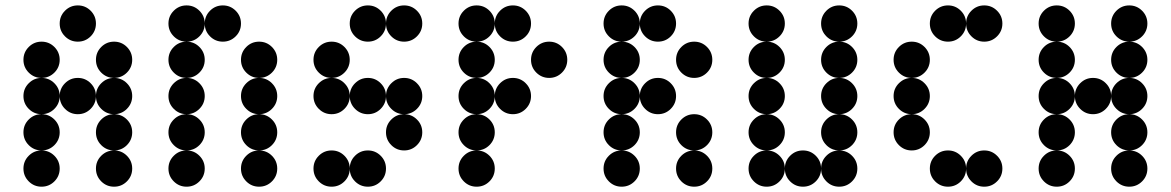

<svg xmlns="http://www.w3.org/2000/svg" viewBox="-20 -704 4415 724"><path d="M341.8 -615.2Q341.8 -586.9 321.8 -566.9Q301.8 -546.9 273.4 -546.9Q245.1 -546.9 225.1 -566.9Q205.1 -586.9 205.1 -615.2Q205.1 -643.6 225.1 -663.6Q245.1 -683.6 273.4 -683.6Q301.8 -683.6 321.8 -663.6Q341.8 -643.6 341.8 -615.2ZM205.1 -478.5Q205.1 -450.2 185.1 -430.2Q165 -410.2 136.7 -410.2Q108.4 -410.2 88.4 -430.2Q68.4 -450.2 68.4 -478.5Q68.4 -506.8 88.4 -526.9Q108.4 -546.9 136.7 -546.9Q165 -546.9 185.1 -526.9Q205.1 -506.8 205.1 -478.5ZM478.5 -478.5Q478.5 -450.2 458.5 -430.2Q438.5 -410.2 410.2 -410.2Q381.8 -410.2 361.8 -430.2Q341.8 -450.2 341.8 -478.5Q341.8 -506.8 361.8 -526.9Q381.8 -546.9 410.2 -546.9Q438.5 -546.9 458.5 -526.9Q478.5 -506.8 478.5 -478.5ZM205.1 -341.8Q205.1 -313.5 185.1 -293.5Q165 -273.4 136.7 -273.4Q108.4 -273.4 88.4 -293.5Q68.4 -313.5 68.4 -341.8Q68.4 -370.1 88.4 -390.1Q108.4 -410.2 136.7 -410.2Q165 -410.2 185.1 -390.1Q205.1 -370.1 205.1 -341.8ZM341.8 -341.8Q341.8 -313.5 321.8 -293.5Q301.8 -273.4 273.4 -273.4Q245.1 -273.4 225.1 -293.5Q205.1 -313.5 205.1 -341.8Q205.1 -370.1 225.1 -390.1Q245.1 -410.2 273.4 -410.2Q301.8 -410.2 321.8 -390.1Q341.8 -370.1 341.8 -341.8ZM478.5 -341.8Q478.5 -313.5 458.5 -293.5Q438.5 -273.4 410.2 -273.4Q381.8 -273.4 361.8 -293.5Q341.8 -313.5 341.8 -341.8Q341.8 -370.1 361.8 -390.1Q381.8 -410.2 410.2 -410.2Q438.5 -410.2 458.5 -390.1Q478.5 -370.1 478.5 -341.8ZM205.1 -205.1Q205.1 -176.8 185.1 -156.7Q165 -136.7 136.7 -136.7Q108.4 -136.7 88.4 -156.7Q68.4 -176.8 68.4 -205.1Q68.4 -233.4 88.4 -253.4Q108.4 -273.4 136.7 -273.4Q165 -273.4 185.1 -253.4Q205.1 -233.4 205.1 -205.1ZM478.5 -205.1Q478.5 -176.8 458.5 -156.7Q438.5 -136.7 410.2 -136.7Q381.8 -136.7 361.8 -156.7Q341.8 -176.8 341.8 -205.1Q341.8 -233.4 361.8 -253.4Q381.8 -273.4 410.2 -273.4Q438.5 -273.4 458.5 -253.4Q478.5 -233.4 478.5 -205.1ZM205.1 -68.4Q205.1 -40 185.1 -20Q165 0 136.7 0Q108.4 0 88.4 -20Q68.4 -40 68.4 -68.4Q68.4 -96.7 88.4 -116.7Q108.4 -136.7 136.7 -136.7Q165 -136.7 185.1 -116.7Q205.1 -96.7 205.1 -68.4ZM478.5 -68.4Q478.5 -40 458.5 -20Q438.5 0 410.2 0Q381.8 0 361.8 -20Q341.8 -40 341.8 -68.4Q341.8 -96.7 361.8 -116.7Q381.8 -136.7 410.2 -136.7Q438.5 -136.7 458.5 -116.7Q478.5 -96.7 478.5 -68.4Z M752 -615.2Q752 -586.9 731.9 -566.9Q711.9 -546.9 683.6 -546.9Q655.3 -546.9 635.3 -566.9Q615.2 -586.9 615.2 -615.2Q615.2 -643.6 635.3 -663.6Q655.3 -683.6 683.6 -683.6Q711.9 -683.6 731.9 -663.6Q752 -643.6 752 -615.2ZM888.7 -615.2Q888.7 -586.9 868.7 -566.9Q848.6 -546.9 820.3 -546.9Q792 -546.9 772 -566.9Q752 -586.9 752 -615.2Q752 -643.6 772 -663.6Q792 -683.6 820.3 -683.6Q848.6 -683.6 868.7 -663.6Q888.7 -643.6 888.7 -615.2ZM752 -478.5Q752 -450.2 731.9 -430.2Q711.9 -410.2 683.6 -410.2Q655.3 -410.2 635.3 -430.2Q615.2 -450.2 615.2 -478.5Q615.2 -506.8 635.3 -526.9Q655.3 -546.9 683.6 -546.9Q711.9 -546.9 731.9 -526.9Q752 -506.8 752 -478.5ZM1025.4 -478.5Q1025.4 -450.2 1005.4 -430.2Q985.4 -410.2 957 -410.2Q928.7 -410.2 908.7 -430.2Q888.7 -450.2 888.7 -478.5Q888.7 -506.8 908.7 -526.9Q928.7 -546.9 957 -546.9Q985.4 -546.9 1005.4 -526.9Q1025.4 -506.8 1025.4 -478.5ZM752 -341.8Q752 -313.5 731.9 -293.5Q711.9 -273.4 683.6 -273.4Q655.3 -273.4 635.3 -293.5Q615.2 -313.5 615.2 -341.8Q615.2 -370.1 635.3 -390.1Q655.3 -410.2 683.6 -410.2Q711.9 -410.2 731.9 -390.1Q752 -370.1 752 -341.8ZM1025.4 -341.8Q1025.4 -313.5 1005.4 -293.5Q985.4 -273.4 957 -273.4Q928.7 -273.4 908.7 -293.5Q888.7 -313.5 888.7 -341.8Q888.7 -370.1 908.7 -390.1Q928.7 -410.2 957 -410.2Q985.4 -410.2 1005.4 -390.1Q1025.4 -370.1 1025.4 -341.8ZM752 -205.1Q752 -176.8 731.9 -156.7Q711.9 -136.7 683.6 -136.7Q655.3 -136.7 635.3 -156.7Q615.2 -176.8 615.2 -205.1Q615.2 -233.4 635.3 -253.4Q655.3 -273.4 683.6 -273.4Q711.9 -273.4 731.9 -253.4Q752 -233.4 752 -205.1ZM1025.4 -205.1Q1025.4 -176.8 1005.4 -156.7Q985.4 -136.7 957 -136.7Q928.7 -136.7 908.7 -156.7Q888.7 -176.8 888.7 -205.1Q888.7 -233.4 908.7 -253.4Q928.7 -273.4 957 -273.4Q985.4 -273.4 1005.4 -253.4Q1025.4 -233.4 1025.4 -205.1ZM752 -68.4Q752 -40 731.9 -20Q711.9 0 683.6 0Q655.3 0 635.3 -20Q615.2 -40 615.2 -68.4Q615.2 -96.7 635.3 -116.7Q655.3 -136.7 683.6 -136.7Q711.9 -136.7 731.9 -116.7Q752 -96.7 752 -68.4ZM1025.4 -68.4Q1025.4 -40 1005.4 -20Q985.4 0 957 0Q928.7 0 908.7 -20Q888.7 -40 888.7 -68.4Q888.7 -96.7 908.7 -116.7Q928.7 -136.7 957 -136.7Q985.4 -136.7 1005.4 -116.7Q1025.4 -96.7 1025.4 -68.4Z M1435.5 -615.2Q1435.5 -586.9 1415.5 -566.9Q1395.5 -546.9 1367.2 -546.9Q1338.9 -546.9 1318.8 -566.9Q1298.8 -586.9 1298.8 -615.2Q1298.8 -643.6 1318.8 -663.6Q1338.9 -683.6 1367.2 -683.6Q1395.5 -683.6 1415.5 -663.6Q1435.5 -643.6 1435.5 -615.2ZM1572.3 -615.2Q1572.3 -586.9 1552.2 -566.9Q1532.2 -546.9 1503.9 -546.9Q1475.6 -546.9 1455.6 -566.9Q1435.5 -586.9 1435.5 -615.2Q1435.5 -643.6 1455.6 -663.6Q1475.6 -683.6 1503.9 -683.6Q1532.2 -683.6 1552.2 -663.6Q1572.3 -643.6 1572.3 -615.2ZM1298.8 -478.5Q1298.8 -450.2 1278.8 -430.2Q1258.8 -410.2 1230.5 -410.2Q1202.1 -410.2 1182.1 -430.2Q1162.1 -450.2 1162.1 -478.5Q1162.1 -506.8 1182.1 -526.9Q1202.1 -546.9 1230.5 -546.9Q1258.8 -546.9 1278.8 -526.9Q1298.8 -506.8 1298.8 -478.5ZM1298.8 -341.8Q1298.8 -313.5 1278.8 -293.5Q1258.8 -273.4 1230.5 -273.4Q1202.1 -273.4 1182.1 -293.5Q1162.1 -313.5 1162.1 -341.8Q1162.1 -370.1 1182.1 -390.1Q1202.1 -410.2 1230.5 -410.2Q1258.8 -410.2 1278.8 -390.1Q1298.8 -370.1 1298.8 -341.8ZM1435.5 -341.8Q1435.5 -313.5 1415.5 -293.5Q1395.5 -273.4 1367.2 -273.4Q1338.9 -273.4 1318.8 -293.5Q1298.8 -313.5 1298.8 -341.8Q1298.8 -370.1 1318.8 -390.1Q1338.9 -410.2 1367.2 -410.2Q1395.5 -410.2 1415.5 -390.1Q1435.5 -370.1 1435.5 -341.8ZM1572.3 -341.8Q1572.3 -313.5 1552.2 -293.5Q1532.2 -273.4 1503.9 -273.4Q1475.6 -273.4 1455.6 -293.5Q1435.5 -313.5 1435.5 -341.8Q1435.5 -370.1 1455.6 -390.1Q1475.6 -410.2 1503.9 -410.2Q1532.2 -410.2 1552.2 -390.1Q1572.3 -370.1 1572.3 -341.8ZM1572.3 -205.1Q1572.3 -176.8 1552.2 -156.7Q1532.2 -136.7 1503.9 -136.7Q1475.6 -136.7 1455.6 -156.7Q1435.5 -176.8 1435.5 -205.1Q1435.5 -233.4 1455.6 -253.4Q1475.6 -273.4 1503.9 -273.4Q1532.2 -273.4 1552.2 -253.4Q1572.3 -233.4 1572.3 -205.1ZM1298.8 -68.4Q1298.8 -40 1278.8 -20Q1258.8 0 1230.5 0Q1202.1 0 1182.1 -20Q1162.1 -40 1162.1 -68.4Q1162.1 -96.7 1182.1 -116.7Q1202.1 -136.7 1230.5 -136.7Q1258.8 -136.7 1278.8 -116.7Q1298.8 -96.7 1298.8 -68.4ZM1435.5 -68.4Q1435.5 -40 1415.5 -20Q1395.5 0 1367.2 0Q1338.9 0 1318.8 -20Q1298.8 -40 1298.8 -68.4Q1298.8 -96.7 1318.8 -116.7Q1338.9 -136.7 1367.2 -136.7Q1395.5 -136.7 1415.5 -116.7Q1435.5 -96.7 1435.5 -68.4Z M1845.7 -615.2Q1845.7 -586.9 1825.7 -566.9Q1805.7 -546.9 1777.3 -546.9Q1749 -546.9 1729 -566.9Q1709 -586.9 1709 -615.2Q1709 -643.6 1729 -663.6Q1749 -683.6 1777.3 -683.6Q1805.7 -683.6 1825.7 -663.6Q1845.7 -643.6 1845.7 -615.2ZM1982.4 -615.2Q1982.4 -586.9 1962.4 -566.9Q1942.4 -546.9 1914.1 -546.9Q1885.7 -546.9 1865.7 -566.9Q1845.7 -586.9 1845.7 -615.2Q1845.7 -643.6 1865.7 -663.6Q1885.7 -683.6 1914.1 -683.6Q1942.4 -683.6 1962.4 -663.6Q1982.4 -643.6 1982.4 -615.2ZM1845.7 -478.5Q1845.7 -450.2 1825.7 -430.2Q1805.7 -410.2 1777.3 -410.2Q1749 -410.2 1729 -430.2Q1709 -450.2 1709 -478.5Q1709 -506.8 1729 -526.9Q1749 -546.9 1777.3 -546.9Q1805.7 -546.9 1825.7 -526.9Q1845.7 -506.8 1845.7 -478.5ZM2119.1 -478.5Q2119.1 -450.2 2099.1 -430.2Q2079.1 -410.2 2050.8 -410.2Q2022.5 -410.2 2002.4 -430.2Q1982.4 -450.2 1982.4 -478.5Q1982.4 -506.8 2002.4 -526.9Q2022.5 -546.9 2050.8 -546.9Q2079.1 -546.9 2099.1 -526.9Q2119.1 -506.8 2119.1 -478.5ZM1845.7 -341.8Q1845.7 -313.5 1825.7 -293.5Q1805.7 -273.4 1777.3 -273.4Q1749 -273.4 1729 -293.5Q1709 -313.5 1709 -341.8Q1709 -370.1 1729 -390.1Q1749 -410.2 1777.3 -410.2Q1805.7 -410.2 1825.7 -390.1Q1845.7 -370.1 1845.7 -341.8ZM1982.4 -341.8Q1982.4 -313.5 1962.4 -293.5Q1942.4 -273.4 1914.1 -273.4Q1885.7 -273.4 1865.7 -293.5Q1845.7 -313.5 1845.7 -341.8Q1845.7 -370.1 1865.7 -390.1Q1885.7 -410.2 1914.1 -410.2Q1942.4 -410.2 1962.4 -390.1Q1982.4 -370.1 1982.4 -341.8ZM1845.7 -205.1Q1845.7 -176.8 1825.7 -156.7Q1805.7 -136.7 1777.3 -136.7Q1749 -136.7 1729 -156.7Q1709 -176.8 1709 -205.1Q1709 -233.4 1729 -253.4Q1749 -273.4 1777.3 -273.4Q1805.7 -273.4 1825.7 -253.4Q1845.7 -233.4 1845.7 -205.1ZM1845.7 -68.4Q1845.7 -40 1825.7 -20Q1805.7 0 1777.3 0Q1749 0 1729 -20Q1709 -40 1709 -68.4Q1709 -96.7 1729 -116.7Q1749 -136.7 1777.3 -136.7Q1805.7 -136.7 1825.7 -116.7Q1845.7 -96.7 1845.7 -68.4Z M2392.6 -615.2Q2392.6 -586.9 2372.6 -566.9Q2352.5 -546.9 2324.2 -546.9Q2295.9 -546.9 2275.9 -566.9Q2255.9 -586.9 2255.9 -615.2Q2255.9 -643.6 2275.9 -663.6Q2295.9 -683.6 2324.2 -683.6Q2352.5 -683.6 2372.6 -663.6Q2392.6 -643.6 2392.6 -615.2ZM2529.3 -615.2Q2529.3 -586.9 2509.3 -566.9Q2489.3 -546.9 2460.9 -546.9Q2432.6 -546.9 2412.6 -566.9Q2392.6 -586.9 2392.6 -615.2Q2392.6 -643.6 2412.6 -663.6Q2432.6 -683.6 2460.9 -683.6Q2489.3 -683.6 2509.3 -663.6Q2529.3 -643.6 2529.3 -615.2ZM2392.6 -478.5Q2392.6 -450.2 2372.6 -430.2Q2352.5 -410.2 2324.2 -410.2Q2295.9 -410.2 2275.9 -430.2Q2255.9 -450.2 2255.9 -478.5Q2255.9 -506.8 2275.9 -526.9Q2295.9 -546.9 2324.2 -546.9Q2352.5 -546.9 2372.6 -526.9Q2392.6 -506.8 2392.6 -478.5ZM2666 -478.5Q2666 -450.2 2646 -430.2Q2626 -410.2 2597.7 -410.2Q2569.3 -410.2 2549.3 -430.2Q2529.3 -450.2 2529.3 -478.5Q2529.3 -506.8 2549.3 -526.9Q2569.3 -546.9 2597.7 -546.9Q2626 -546.9 2646 -526.9Q2666 -506.8 2666 -478.5ZM2392.6 -341.8Q2392.6 -313.5 2372.6 -293.5Q2352.5 -273.4 2324.2 -273.4Q2295.9 -273.4 2275.9 -293.5Q2255.9 -313.5 2255.9 -341.8Q2255.9 -370.1 2275.9 -390.1Q2295.9 -410.2 2324.2 -410.2Q2352.5 -410.2 2372.6 -390.1Q2392.6 -370.1 2392.6 -341.8ZM2529.3 -341.8Q2529.3 -313.5 2509.3 -293.5Q2489.3 -273.4 2460.9 -273.4Q2432.6 -273.4 2412.6 -293.5Q2392.6 -313.5 2392.6 -341.8Q2392.6 -370.1 2412.6 -390.1Q2432.6 -410.2 2460.9 -410.2Q2489.3 -410.2 2509.3 -390.1Q2529.3 -370.1 2529.3 -341.8ZM2392.6 -205.1Q2392.6 -176.8 2372.6 -156.7Q2352.5 -136.7 2324.2 -136.7Q2295.9 -136.7 2275.9 -156.7Q2255.9 -176.8 2255.9 -205.1Q2255.9 -233.4 2275.9 -253.4Q2295.9 -273.4 2324.2 -273.4Q2352.5 -273.4 2372.6 -253.4Q2392.6 -233.4 2392.6 -205.1ZM2666 -205.1Q2666 -176.8 2646 -156.7Q2626 -136.7 2597.7 -136.7Q2569.3 -136.7 2549.3 -156.7Q2529.3 -176.8 2529.3 -205.1Q2529.3 -233.4 2549.3 -253.4Q2569.3 -273.4 2597.7 -273.4Q2626 -273.4 2646 -253.4Q2666 -233.4 2666 -205.1ZM2392.6 -68.4Q2392.6 -40 2372.6 -20Q2352.5 0 2324.2 0Q2295.9 0 2275.9 -20Q2255.9 -40 2255.9 -68.4Q2255.9 -96.7 2275.9 -116.7Q2295.9 -136.7 2324.2 -136.7Q2352.5 -136.7 2372.6 -116.7Q2392.6 -96.7 2392.6 -68.4ZM2666 -68.4Q2666 -40 2646 -20Q2626 0 2597.7 0Q2569.3 0 2549.3 -20Q2529.3 -40 2529.3 -68.4Q2529.3 -96.7 2549.3 -116.7Q2569.3 -136.7 2597.7 -136.7Q2626 -136.7 2646 -116.7Q2666 -96.7 2666 -68.4Z M2939.5 -615.2Q2939.5 -586.9 2919.4 -566.9Q2899.4 -546.9 2871.1 -546.9Q2842.8 -546.9 2822.8 -566.9Q2802.7 -586.9 2802.7 -615.2Q2802.7 -643.6 2822.8 -663.6Q2842.8 -683.6 2871.1 -683.6Q2899.4 -683.6 2919.4 -663.6Q2939.5 -643.6 2939.5 -615.2ZM3212.9 -615.2Q3212.9 -586.9 3192.9 -566.9Q3172.9 -546.9 3144.5 -546.9Q3116.2 -546.9 3096.2 -566.9Q3076.2 -586.9 3076.2 -615.2Q3076.2 -643.6 3096.2 -663.6Q3116.2 -683.6 3144.5 -683.6Q3172.9 -683.6 3192.9 -663.6Q3212.9 -643.6 3212.9 -615.2ZM2939.5 -478.5Q2939.5 -450.2 2919.4 -430.2Q2899.4 -410.2 2871.1 -410.2Q2842.8 -410.2 2822.8 -430.2Q2802.7 -450.2 2802.7 -478.5Q2802.7 -506.8 2822.8 -526.9Q2842.8 -546.9 2871.1 -546.9Q2899.4 -546.9 2919.4 -526.9Q2939.5 -506.8 2939.5 -478.5ZM3212.9 -478.5Q3212.9 -450.2 3192.9 -430.2Q3172.9 -410.2 3144.5 -410.2Q3116.2 -410.2 3096.2 -430.2Q3076.2 -450.2 3076.2 -478.5Q3076.2 -506.8 3096.2 -526.9Q3116.2 -546.9 3144.5 -546.9Q3172.9 -546.9 3192.9 -526.9Q3212.9 -506.8 3212.9 -478.5ZM2939.5 -341.8Q2939.5 -313.5 2919.4 -293.5Q2899.4 -273.4 2871.1 -273.4Q2842.8 -273.4 2822.8 -293.5Q2802.7 -313.5 2802.7 -341.8Q2802.7 -370.1 2822.8 -390.1Q2842.8 -410.2 2871.1 -410.2Q2899.4 -410.2 2919.4 -390.1Q2939.5 -370.1 2939.5 -341.8ZM3212.9 -341.8Q3212.9 -313.5 3192.9 -293.5Q3172.9 -273.4 3144.5 -273.4Q3116.2 -273.4 3096.2 -293.5Q3076.2 -313.5 3076.2 -341.8Q3076.2 -370.1 3096.2 -390.1Q3116.2 -410.2 3144.5 -410.2Q3172.9 -410.2 3192.9 -390.1Q3212.9 -370.1 3212.9 -341.8ZM2939.5 -205.1Q2939.5 -176.8 2919.4 -156.7Q2899.4 -136.7 2871.1 -136.7Q2842.8 -136.7 2822.8 -156.7Q2802.7 -176.8 2802.7 -205.1Q2802.7 -233.4 2822.8 -253.4Q2842.8 -273.4 2871.1 -273.4Q2899.4 -273.4 2919.4 -253.4Q2939.5 -233.4 2939.5 -205.1ZM3212.9 -205.1Q3212.9 -176.8 3192.9 -156.7Q3172.9 -136.7 3144.5 -136.7Q3116.2 -136.7 3096.2 -156.7Q3076.2 -176.8 3076.2 -205.1Q3076.2 -233.4 3096.2 -253.4Q3116.2 -273.4 3144.5 -273.4Q3172.9 -273.4 3192.9 -253.4Q3212.9 -233.4 3212.9 -205.1ZM2939.5 -68.4Q2939.5 -40 2919.4 -20Q2899.4 0 2871.1 0Q2842.8 0 2822.8 -20Q2802.7 -40 2802.7 -68.4Q2802.7 -96.7 2822.8 -116.7Q2842.8 -136.7 2871.1 -136.7Q2899.4 -136.7 2919.4 -116.7Q2939.5 -96.7 2939.5 -68.4ZM3076.2 -68.4Q3076.2 -40 3056.2 -20Q3036.1 0 3007.8 0Q2979.5 0 2959.5 -20Q2939.5 -40 2939.5 -68.4Q2939.5 -96.7 2959.5 -116.7Q2979.5 -136.7 3007.8 -136.7Q3036.1 -136.7 3056.2 -116.7Q3076.2 -96.7 3076.2 -68.4ZM3212.9 -68.4Q3212.9 -40 3192.9 -20Q3172.9 0 3144.5 0Q3116.2 0 3096.2 -20Q3076.2 -40 3076.2 -68.4Q3076.2 -96.7 3096.2 -116.7Q3116.2 -136.7 3144.5 -136.7Q3172.9 -136.7 3192.9 -116.7Q3212.9 -96.7 3212.9 -68.4Z M3623 -615.2Q3623 -586.9 3603 -566.9Q3583 -546.9 3554.7 -546.9Q3526.4 -546.9 3506.3 -566.9Q3486.3 -586.9 3486.3 -615.2Q3486.3 -643.6 3506.3 -663.6Q3526.4 -683.6 3554.7 -683.6Q3583 -683.6 3603 -663.6Q3623 -643.6 3623 -615.2ZM3759.8 -615.2Q3759.8 -586.9 3739.7 -566.9Q3719.7 -546.9 3691.4 -546.9Q3663.1 -546.9 3643.1 -566.9Q3623 -586.9 3623 -615.2Q3623 -643.6 3643.1 -663.6Q3663.1 -683.6 3691.4 -683.6Q3719.7 -683.6 3739.7 -663.6Q3759.8 -643.6 3759.8 -615.2ZM3486.3 -478.5Q3486.3 -450.2 3466.3 -430.2Q3446.3 -410.2 3418 -410.2Q3389.6 -410.2 3369.6 -430.2Q3349.6 -450.2 3349.6 -478.5Q3349.6 -506.8 3369.6 -526.9Q3389.6 -546.9 3418 -546.9Q3446.3 -546.9 3466.3 -526.9Q3486.3 -506.8 3486.3 -478.5ZM3486.3 -341.8Q3486.3 -313.5 3466.3 -293.5Q3446.3 -273.4 3418 -273.4Q3389.6 -273.4 3369.6 -293.5Q3349.6 -313.5 3349.6 -341.8Q3349.6 -370.1 3369.6 -390.1Q3389.6 -410.2 3418 -410.2Q3446.3 -410.2 3466.3 -390.1Q3486.3 -370.1 3486.3 -341.8ZM3486.3 -205.1Q3486.3 -176.8 3466.3 -156.7Q3446.3 -136.7 3418 -136.7Q3389.6 -136.7 3369.6 -156.7Q3349.6 -176.8 3349.6 -205.1Q3349.6 -233.4 3369.6 -253.4Q3389.6 -273.4 3418 -273.4Q3446.3 -273.4 3466.3 -253.4Q3486.3 -233.4 3486.3 -205.1ZM3623 -68.4Q3623 -40 3603 -20Q3583 0 3554.7 0Q3526.4 0 3506.3 -20Q3486.3 -40 3486.3 -68.4Q3486.3 -96.7 3506.3 -116.7Q3526.4 -136.7 3554.7 -136.7Q3583 -136.7 3603 -116.7Q3623 -96.7 3623 -68.4ZM3759.8 -68.4Q3759.8 -40 3739.7 -20Q3719.7 0 3691.4 0Q3663.1 0 3643.1 -20Q3623 -40 3623 -68.4Q3623 -96.7 3643.1 -116.7Q3663.1 -136.7 3691.4 -136.7Q3719.7 -136.7 3739.7 -116.7Q3759.8 -96.7 3759.8 -68.4Z M4033.2 -615.2Q4033.2 -586.9 4013.2 -566.9Q3993.2 -546.9 3964.8 -546.9Q3936.5 -546.9 3916.5 -566.9Q3896.5 -586.9 3896.5 -615.2Q3896.5 -643.6 3916.5 -663.6Q3936.5 -683.6 3964.8 -683.6Q3993.2 -683.6 4013.2 -663.6Q4033.2 -643.6 4033.2 -615.2ZM4306.6 -615.2Q4306.6 -586.9 4286.6 -566.9Q4266.6 -546.9 4238.3 -546.9Q4210 -546.9 4189.9 -566.9Q4169.9 -586.9 4169.9 -615.2Q4169.9 -643.6 4189.9 -663.6Q4210 -683.6 4238.3 -683.6Q4266.6 -683.6 4286.6 -663.6Q4306.6 -643.6 4306.6 -615.2ZM4033.2 -478.5Q4033.2 -450.2 4013.2 -430.2Q3993.2 -410.2 3964.8 -410.2Q3936.5 -410.2 3916.5 -430.2Q3896.5 -450.2 3896.5 -478.5Q3896.5 -506.8 3916.5 -526.9Q3936.5 -546.9 3964.8 -546.9Q3993.2 -546.9 4013.2 -526.9Q4033.2 -506.8 4033.2 -478.5ZM4306.6 -478.5Q4306.6 -450.2 4286.6 -430.2Q4266.6 -410.2 4238.3 -410.2Q4210 -410.2 4189.9 -430.2Q4169.9 -450.2 4169.9 -478.5Q4169.9 -506.8 4189.9 -526.9Q4210 -546.9 4238.3 -546.9Q4266.6 -546.9 4286.6 -526.9Q4306.6 -506.8 4306.6 -478.5ZM4033.2 -341.8Q4033.2 -313.5 4013.2 -293.5Q3993.2 -273.4 3964.8 -273.4Q3936.5 -273.4 3916.5 -293.5Q3896.5 -313.5 3896.5 -341.8Q3896.5 -370.1 3916.5 -390.1Q3936.5 -410.2 3964.8 -410.2Q3993.2 -410.2 4013.2 -390.1Q4033.2 -370.1 4033.2 -341.8ZM4169.9 -341.8Q4169.9 -313.5 4149.9 -293.5Q4129.9 -273.4 4101.6 -273.4Q4073.2 -273.4 4053.2 -293.5Q4033.2 -313.5 4033.2 -341.8Q4033.2 -370.1 4053.2 -390.1Q4073.2 -410.2 4101.6 -410.2Q4129.9 -410.2 4149.9 -390.1Q4169.9 -370.1 4169.9 -341.8ZM4306.6 -341.8Q4306.6 -313.5 4286.6 -293.5Q4266.6 -273.4 4238.3 -273.4Q4210 -273.4 4189.9 -293.5Q4169.9 -313.5 4169.9 -341.8Q4169.9 -370.1 4189.9 -390.1Q4210 -410.2 4238.3 -410.2Q4266.6 -410.2 4286.6 -390.1Q4306.6 -370.1 4306.6 -341.8ZM4033.2 -205.1Q4033.2 -176.8 4013.2 -156.7Q3993.2 -136.7 3964.8 -136.7Q3936.5 -136.7 3916.5 -156.7Q3896.5 -176.8 3896.5 -205.1Q3896.5 -233.4 3916.5 -253.4Q3936.5 -273.4 3964.8 -273.4Q3993.2 -273.4 4013.2 -253.4Q4033.2 -233.4 4033.2 -205.1ZM4306.6 -205.1Q4306.6 -176.8 4286.6 -156.7Q4266.6 -136.7 4238.3 -136.7Q4210 -136.7 4189.9 -156.7Q4169.9 -176.8 4169.9 -205.1Q4169.9 -233.4 4189.9 -253.4Q4210 -273.4 4238.3 -273.4Q4266.6 -273.4 4286.6 -253.4Q4306.6 -233.4 4306.6 -205.1ZM4033.2 -68.4Q4033.2 -40 4013.2 -20Q3993.2 0 3964.8 0Q3936.5 0 3916.5 -20Q3896.5 -40 3896.5 -68.4Q3896.5 -96.7 3916.5 -116.7Q3936.5 -136.7 3964.8 -136.7Q3993.2 -136.7 4013.2 -116.7Q4033.2 -96.7 4033.2 -68.4ZM4306.6 -68.4Q4306.6 -40 4286.6 -20Q4266.6 0 4238.3 0Q4210 0 4189.9 -20Q4169.9 -40 4169.9 -68.4Q4169.9 -96.7 4189.9 -116.7Q4210 -136.7 4238.3 -136.7Q4266.6 -136.7 4286.6 -116.7Q4306.6 -96.7 4306.6 -68.4Z"/></svg>

Font: DatDot
Style: Bold
Weight: 700
Designer: GGBot
Version: 1.00